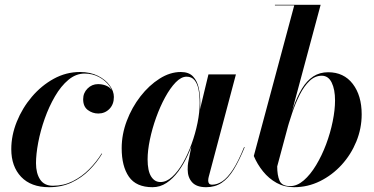

<svg xmlns="http://www.w3.org/2000/svg" viewBox="-20 -770 1560 800"><path d="M184.5 10Q109 10 68 -33.2Q27 -76.5 27 -148.5Q27 -206 50 -263Q73 -320 112.8 -366.8Q152.5 -413.5 204 -441.8Q255.5 -470 313 -470Q356.5 -470 388.2 -454Q420 -438 437.2 -414Q454.5 -390 454.5 -366Q454.5 -335 435.8 -316Q417 -297 389.5 -297Q365.5 -297 346 -311.5Q326.5 -326 326.5 -356.5Q326.5 -383 344.8 -401.2Q363 -419.5 388.5 -419.5Q405 -419.5 420 -414Q435 -408.5 444.2 -396.8Q453.5 -385 453.5 -366H452Q452 -389.5 435.8 -412Q419.5 -434.5 392.5 -449Q365.5 -463.5 332.5 -463.5Q296.5 -463.5 265.2 -437.5Q234 -411.5 209 -368.5Q184 -325.5 166.2 -275.2Q148.5 -225 139.2 -176Q130 -127 130 -90Q130 -48 147.2 -22Q164.5 4 200.5 4Q245 4 283 -15Q321 -34 351.5 -64.8Q382 -95.5 403.5 -130.5L405.5 -129.5Q384 -93.5 352.2 -61.5Q320.5 -29.5 278.8 -9.8Q237 10 184.5 10Z M615.5 10Q547.5 10 517.2 -33.5Q487 -77 487 -152.5Q487 -210 508.2 -266.2Q529.5 -322.5 565.2 -368.5Q601 -414.5 644.8 -442.2Q688.5 -470 733.5 -470Q767 -470 784.5 -451.2Q802 -432.5 808.2 -402.8Q814.5 -373 814.5 -339.5Q814.5 -311.5 808.5 -275Q802.5 -238.5 790.8 -199.2Q779 -160 762 -122.8Q745 -85.5 722.8 -55.5Q700.5 -25.5 673.8 -7.8Q647 10 615.5 10ZM648.5 -11.5Q673.5 -11.5 697.2 -33Q721 -54.5 741.8 -90.5Q762.5 -126.5 778.2 -170Q794 -213.5 803 -258Q812 -302.5 812 -340.5Q812 -372 807.2 -396.8Q802.5 -421.5 790.5 -436Q778.5 -450.5 757.5 -450.5Q735 -450.5 712 -426.8Q689 -403 668 -364.5Q647 -326 630.5 -280Q614 -234 604.5 -188.2Q595 -142.5 595 -106Q595 -58.5 609.5 -35Q624 -11.5 648.5 -11.5ZM839 10Q799 10 780.5 -10.5Q762 -31 762 -63.5Q762 -73 762.5 -80.2Q763 -87.5 764 -92.5L777.5 -160.5L800 -237L812.5 -311L848.5 -460H963L849.5 -32.5Q847.5 -25 847.5 -17Q847.5 -10 851.2 -5.2Q855 -0.5 864 -0.5Q885 -0.5 906.2 -14.5Q927.5 -28.5 950 -62.5Q972.5 -96.5 997 -157L999.5 -156.5Q976.5 -100.5 953.8 -63.5Q931 -26.5 903.5 -8.2Q876 10 839 10Z M1205.5 10Q1165 10 1132.5 -8Q1100 -26 1076 -55.8Q1052 -85.5 1037.5 -120L1206 -747.5H1125.5V-750H1316L1135 -76.5Q1135 -40 1144.8 -17.2Q1154.5 5.5 1189 5.5Q1218 5.5 1245.8 -18.5Q1273.5 -42.5 1297.2 -82Q1321 -121.5 1338.8 -168.8Q1356.5 -216 1366.2 -264Q1376 -312 1376 -351.5Q1376 -397.5 1362 -426Q1348 -454.5 1320.5 -454.5Q1292.5 -454.5 1269.8 -432.8Q1247 -411 1229 -375.5Q1211 -340 1197 -298Q1183 -256 1171.5 -215H1169Q1185 -273.5 1201.5 -320.5Q1218 -367.5 1238.2 -400.8Q1258.5 -434 1285.2 -451.5Q1312 -469 1347.5 -469Q1412.5 -469 1449.8 -420.5Q1487 -372 1487 -293.5Q1487 -235 1464.8 -180.5Q1442.5 -126 1403.5 -83.2Q1364.5 -40.5 1313.5 -15.2Q1262.5 10 1205.5 10Z"/></svg>

Font: Bodoni Moda 72pt SemiBold
Style: Italic
Weight: 600
Italic angle: -13°
Designer: Owen Earl
Foundry: indestructible type
Version: Version 2.004